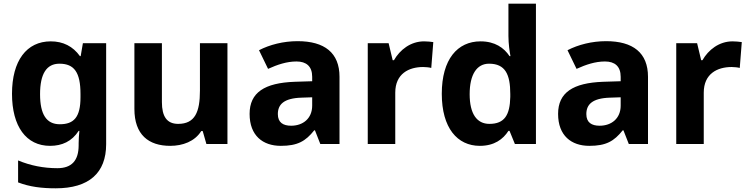

<svg xmlns="http://www.w3.org/2000/svg" viewBox="-20 -780 4059 1040"><path d="M255 -556C124 -556 45 -451 45 -272C45 -95 122 10 251 10C316 10 369 -14 406 -71H410C408 -52 406 -26 406 -4V7C406 90 368 131 291 131C216 131 145 117 78 89V208C141 232 205 240 282 240C462 240 555 157 555 1V-546H429L417 -476H413C375 -529 322 -556 255 -556ZM302 -435C382 -435 416 -388 416 -271V-253C416 -145 380 -107 304 -107C231 -107 197 -161 197 -270C197 -380 232 -435 302 -435Z M1212 -546H1063V-289C1063 -173 1036 -109 945 -109C884 -109 857 -149 857 -227V-546H708V-190C708 -50 785 10 902 10C970 10 1035 -14 1070 -70H1078L1098 0H1212Z M1592 -557C1515 -557 1441 -538 1383 -508L1432 -407C1483 -430 1533 -447 1586 -447C1639 -447 1671 -421 1671 -364V-340L1576 -337C1413 -331 1332 -279 1332 -163C1332 -45 1404 10 1501 10C1592 10 1635 -15 1682 -74H1686L1715 0H1819V-364C1819 -494 1738 -557 1592 -557ZM1613 -251 1671 -253V-208C1671 -138 1621 -99 1557 -99C1514 -99 1485 -116 1485 -162C1485 -214 1517 -248 1613 -251Z M2277 -556C2204 -556 2146 -510 2114 -454H2107L2085 -546H1972V0H2121V-278C2121 -381 2195 -417 2272 -417C2285 -417 2306 -415 2316 -412L2327 -552C2315 -554 2292 -556 2277 -556Z M2579 10C2658 10 2705 -26 2734 -71H2740L2769 0H2883V-760H2734V-585C2734 -542 2741 -497 2745 -476H2740C2710 -521 2661 -556 2583 -556C2458 -556 2373 -459 2373 -272C2373 -87 2457 10 2579 10ZM2631 -109C2563 -109 2524 -163 2524 -270C2524 -377 2563 -435 2629 -435C2717 -435 2744 -377 2744 -271V-255C2742 -157 2713 -109 2631 -109Z M3263 -557C3186 -557 3112 -538 3054 -508L3103 -407C3154 -430 3204 -447 3257 -447C3310 -447 3342 -421 3342 -364V-340L3247 -337C3084 -331 3003 -279 3003 -163C3003 -45 3075 10 3172 10C3263 10 3306 -15 3353 -74H3357L3386 0H3490V-364C3490 -494 3409 -557 3263 -557ZM3284 -251 3342 -253V-208C3342 -138 3292 -99 3228 -99C3185 -99 3156 -116 3156 -162C3156 -214 3188 -248 3284 -251Z M3948 -556C3875 -556 3817 -510 3785 -454H3778L3756 -546H3643V0H3792V-278C3792 -381 3866 -417 3943 -417C3956 -417 3977 -415 3987 -412L3998 -552C3986 -554 3963 -556 3948 -556Z"/></svg>

Font: Noto Sans Gujarati
Style: Bold
Weight: 700
Designer: Jelle Bosma - Monotype Design Team, Universal Thirst
Foundry: Monotype Imaging Inc.
Version: Version 2.106